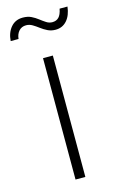

<svg xmlns="http://www.w3.org/2000/svg" viewBox="-143 -782 505 829"><g transform="rotate(-15 109.5 -367.0)"><path d="M87.4 0V-542.5H131.3V0ZM172.4 -647Q152.8 -647 137 -654.8Q121.1 -662.6 107.7 -672.9Q94.2 -683.1 81.1 -690.9Q67.9 -698.7 53.2 -698.7Q33.2 -698.7 21 -685.1Q8.8 -671.4 6.8 -649.9H-28.3Q-25.9 -686.5 -5.9 -710.4Q14.2 -734.4 47.9 -734.4Q69.8 -734.4 85.7 -726.6Q101.6 -718.8 114.7 -708.5Q127.9 -698.2 140.4 -690.2Q152.8 -682.1 167 -682.1Q185.1 -682.1 196 -693.4Q207 -704.6 211.9 -730.5H247.1Q242.7 -691.9 222.9 -669.4Q203.1 -647 172.4 -647Z"/></g></svg>

Font: Inter 16pt ExtraLight
Style: Regular
Weight: 250
Version: Version 4.001;git-66647c0bb